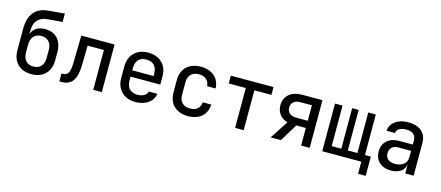

<svg xmlns="http://www.w3.org/2000/svg" viewBox="-57 -1371 4913 2141"><g transform="rotate(15 2400.0 -300.0)"><path d="M300 10C434 10 518 -73 518 -206V-303C518 -433 447 -516 320 -516C237 -516 181 -477 165 -411V-458C165 -561 216 -620 314 -628L487 -643V-740L299 -723C157 -711 82 -620 82 -458V-206C82 -73 166 10 300 10ZM300 -78C226 -78 181 -127 181 -206V-303C181 -382 226 -431 300 -431C374 -431 419 -382 419 -303V-206C419 -127 374 -78 300 -78Z M624 7H647C764 7 817 -65 821 -232L825 -460H1013V0H1112V-550H728L722 -237C720 -124 698 -85 641 -85H624Z M1500 10C1617 10 1702 -49 1715 -142H1616C1608 -100 1563 -74 1500 -74C1424 -74 1377 -122 1377 -202V-250H1720V-349C1720 -476 1633 -560 1500 -560C1368 -560 1280 -476 1280 -340V-210C1280 -74 1368 10 1500 10ZM1377 -349C1377 -433 1421 -480 1500 -480C1579 -480 1623 -433 1623 -349V-323H1377Z M2108 10C2238 10 2323 -64 2327 -182H2229C2225 -116 2179 -78 2108 -78C2032 -78 1984 -122 1984 -202V-349C1984 -428 2032 -473 2108 -473C2179 -473 2225 -434 2229 -368H2327C2323 -486 2238 -560 2108 -560C1973 -560 1885 -480 1885 -349V-202C1885 -70 1973 10 2108 10Z M2651 0H2750V-460H2947V-550H2454V-460H2651Z M3061 0H3179L3304 -203H3413V0H3512V-550H3278C3152 -550 3073 -483 3073 -375C3073 -293 3122 -231 3199 -211ZM3279 -286C3215 -286 3174 -320 3174 -375C3174 -431 3215 -465 3279 -465H3413V-286Z M4108 140H4196V-82H4128V-550H4041V-82H3930V-550H3855V-82H3744V-550H3657V0H4108Z M4449 10C4543 10 4603 -32 4613 -101H4615V0H4712V-377C4712 -493 4636 -560 4501 -560C4376 -560 4297 -495 4290 -406H4388C4391 -450 4434 -476 4501 -476C4576 -476 4613 -443 4613 -375V-333H4452C4340 -333 4265 -265 4265 -162C4265 -59 4335 10 4449 10ZM4475 -73C4406 -73 4365 -109 4365 -167C4365 -223 4403 -260 4461 -260H4613V-187C4613 -117 4559 -73 4475 -73Z"/></g></svg>

Font: JetBrains Mono Medium
Style: Regular
Weight: 436
Monospace: yes
Designer: Philipp Nurullin, Konstantin Bulenkov
Foundry: JetBrains
Version: Version 2.305